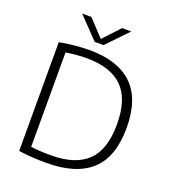

<svg xmlns="http://www.w3.org/2000/svg" viewBox="-166 -1068 1068 1196"><g transform="rotate(20 368.0 -470.0)"><path d="M280 5.5Q234.5 5.5 191.8 3Q149 0.5 95.5 -6.5V-727.5Q143 -737 195.2 -742Q247.5 -747 294.5 -747Q482 -747 578.8 -653.8Q675.5 -560.5 675.5 -370Q675.5 -177 575.8 -85.8Q476 5.5 280 5.5ZM290 -48.5Q451 -48.5 531.2 -125.2Q611.5 -202 611.5 -370Q611.5 -537 532.2 -615.2Q453 -693.5 294 -693.5Q261.5 -693.5 227.2 -690.5Q193 -687.5 157 -682V-56.5Q185.5 -52.5 217 -50.5Q248.5 -48.5 290 -48.5ZM305 -806 171.5 -945H232.5L334.5 -836L436.5 -945H497.5L364 -806Z"/></g></svg>

Font: Encode Sans SmExp Lt
Style: Regular
Weight: 300
Width: 6
Designer: Multiple Designers
Foundry: Impallari Type
Version: Version 3.002; ttfautohint (v1.8.3) -l 8 -r 50 -G 200 -x 14 